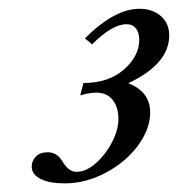

<svg xmlns="http://www.w3.org/2000/svg" viewBox="-20 -664 405 437"><path d="M127 -246.6Q92.3 -246.6 72.3 -256.8Q52.2 -267.1 52.2 -284.7Q52.2 -297.9 61.5 -307.6Q70.8 -317.4 88.9 -317.4Q109.4 -317.4 121.6 -297.4Q135.7 -272.9 154.3 -272.9Q175.8 -272.9 198.2 -292.7Q220.7 -312.5 235.1 -340.6Q249.5 -368.7 249.5 -393.1Q249.5 -420.4 236.3 -436.8Q223.1 -453.1 199.7 -453.1Q182.1 -453.1 162.6 -446.8L169.9 -475.1Q227.5 -475.1 262.2 -505.9Q296.9 -536.6 296.9 -573.2Q296.9 -589.8 289.3 -599.4Q281.7 -608.9 268.1 -608.9Q235.4 -608.9 189.5 -563L173.3 -576.7Q240.7 -644 297.4 -644Q327.6 -644 346.4 -627.2Q365.2 -610.4 365.2 -583.5Q365.2 -518.6 272 -474.6Q321.8 -455.1 321.8 -408.2Q321.8 -370.1 293.9 -332.5Q266.1 -294.9 220.5 -270.8Q174.8 -246.6 127 -246.6Z"/></svg>

Font: Elstob 18pt
Style: Italic
Weight: 400
Italic angle: -20°
Designer: Peter S. Baker
Version: Version 1.015